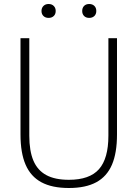

<svg xmlns="http://www.w3.org/2000/svg" viewBox="-20 -931 688 960"><path d="M82.5 -258.5V-740H126.5V-252.5Q126.5 -176.5 147 -128Q167.5 -79.5 211 -55.8Q254.5 -32 324.5 -32Q428 -32 475 -85.2Q522 -138.5 522 -252.5V-740H565V-258.5Q565 -166.5 539.8 -107.5Q514.5 -48.5 461.5 -19.8Q408.5 9 324.5 9Q240 9 186.8 -19.8Q133.5 -48.5 108 -107.5Q82.5 -166.5 82.5 -258.5ZM187.5 -876Q187.5 -891.5 197.2 -901.2Q207 -911 223 -911Q239 -911 248.8 -901.2Q258.5 -891.5 258.5 -876Q258.5 -860.5 248.8 -851Q239 -841.5 223 -841.5Q207 -841.5 197.2 -851Q187.5 -860.5 187.5 -876ZM391 -876Q391 -892 400.5 -901.5Q410 -911 426 -911Q442 -911 451.8 -901.5Q461.5 -892 461.5 -876Q461.5 -860.5 451.8 -851Q442 -841.5 426 -841.5Q410 -841.5 400.5 -851Q391 -860.5 391 -876Z"/></svg>

Font: Encode Sans Semi Condensed ExLight
Style: Regular
Weight: 275
Width: 4
Designer: Multiple Designers
Foundry: Impallari Type
Version: Version 2.000